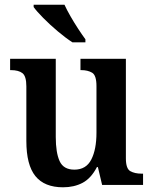

<svg xmlns="http://www.w3.org/2000/svg" viewBox="-20 -786 651 816"><path d="M248 10Q169 10 130.5 -37.5Q92 -85 92 -187V-419Q92 -462 75.5 -475Q59 -488 26 -488H23V-536H217V-204Q217 -137 233.5 -101Q250 -65 296 -65Q346 -65 368 -108Q390 -151 390 -222V-420Q390 -466 371.5 -477Q353 -488 325 -488H322V-536H515V-113Q515 -69 534 -58.5Q553 -48 581 -48H588V0H414L396 -76H392Q367 -28 331 -9Q295 10 248 10ZM288 -606Q260 -624 226 -652.5Q192 -681 163.5 -710Q135 -739 123 -756V-766H254Q264 -744 279.5 -717Q295 -690 312 -664Q329 -638 343 -619V-606Z"/></svg>

Font: Noto Serif Sinhala SemiCondensed SemiBold
Style: Regular
Weight: 600
Width: 4
Designer: Jelle Bosma - Monotype Design Team
Foundry: Monotype Imaging Inc.
Version: Version 2.007; ttfautohint (v1.8.4.7-5d5b)